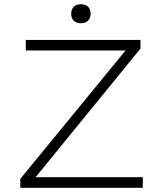

<svg xmlns="http://www.w3.org/2000/svg" viewBox="-20 -889 767 909"><path d="M76 0V-42L594 -674L608 -650H102V-700H645V-659L129 -26L113 -50H656V0ZM363 -779Q341 -779 329 -791Q317 -803 317 -824Q317 -844 329 -856.5Q341 -869 363 -869Q385 -869 397 -857Q409 -845 409 -824Q409 -804 397 -791.5Q385 -779 363 -779Z"/></svg>

Font: Lexend Exa ExtraLight
Style: Regular
Weight: 250
Designer: Bonnie Shaver-Troup, Thomas Jockin
Foundry: Lexend
Version: Version 1.007